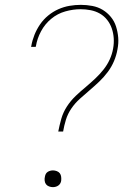

<svg xmlns="http://www.w3.org/2000/svg" viewBox="-20 -763 540 791"><path d="M220 -221Q225 -247 232.5 -273.5Q240 -300 255.5 -324Q271 -348 292 -368Q313 -388 335 -406L336 -407Q355 -423 373 -440Q391 -457 406.5 -476.5Q422 -496 432 -518Q442 -540 446 -563Q450 -585 448.5 -606Q447 -627 440.5 -646Q434 -665 421.5 -681Q409 -697 391.5 -707Q374 -717 353.5 -721Q333 -725 312 -725Q281 -725 249 -716Q217 -707 191 -685.5Q165 -664 149 -634Q133 -604 128 -573L127 -570H108L109 -574Q113 -597 122 -619.5Q131 -642 145 -662.5Q159 -683 178.5 -699Q198 -715 220.5 -725Q243 -735 266.5 -739Q290 -743 313 -743Q337 -743 360.5 -738.5Q384 -734 403 -722.5Q422 -711 436.5 -693.5Q451 -676 458 -654Q465 -632 467 -608.5Q469 -585 464 -560Q460 -536 450 -512Q440 -488 424 -466.5Q408 -445 388.5 -426.5Q369 -408 349 -391Q329 -374 309 -356Q289 -338 274 -316Q259 -294 251.5 -269.5Q244 -245 240 -221ZM198 8Q190 8 182 5Q174 2 169.5 -4Q165 -10 164 -18.5Q163 -27 165 -35Q166 -41 168.5 -46Q171 -51 176 -54.5Q181 -58 187 -59.5Q193 -61 198 -61Q206 -61 214 -58Q222 -55 226.5 -49Q231 -43 232 -34.5Q233 -26 232 -18Q231 -12 228 -7Q225 -2 220 1.5Q215 5 209 6.5Q203 8 198 8Z"/></svg>

Font: Iosevka Thin Oblique
Style: Regular
Weight: 100
Italic angle: -9°
Monospace: yes
Designer: Belleve Invis
Foundry: Belleve Invis
Version: Version 32.5.0; ttfautohint (v1.8.4)